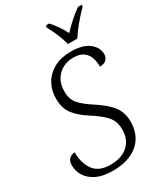

<svg xmlns="http://www.w3.org/2000/svg" viewBox="-227 -1027 982 1133"><g transform="rotate(-30 263.5 -460.5)"><path d="M197 10Q130 10 86.5 -11Q43 -32 22 -66Q1 -100 1 -140Q1 -169 17 -183Q33 -197 54 -198Q54 -124 88.5 -76Q123 -28 202 -28Q278 -28 321.5 -67Q365 -106 365 -175Q365 -205 355.5 -230Q346 -255 319 -281Q292 -307 241 -340Q184 -375 150.5 -417Q117 -459 117 -527Q117 -584 143 -628.5Q169 -673 216.5 -698.5Q264 -724 330 -724Q412 -724 453.5 -691Q495 -658 495 -613Q495 -589 480 -575Q465 -561 436 -561Q437 -589 428.5 -618Q420 -647 395.5 -666.5Q371 -686 325 -686Q287 -686 254.5 -669.5Q222 -653 201.5 -620Q181 -587 181 -537Q181 -485 209 -453Q237 -421 293 -385Q366 -338 398.5 -294.5Q431 -251 431 -192Q431 -96 368.5 -43Q306 10 197 10ZM339 -771Q331 -806 313.5 -847Q296 -888 279 -918L282 -931H304Q350 -880 378 -823Q403 -850 434.5 -878.5Q466 -907 500 -931H527L524 -918Q491 -885 458.5 -846Q426 -807 403 -771Z"/></g></svg>

Font: Noto Serif SemiCondensed Light
Style: Italic
Weight: 300
Width: 4
Italic angle: -12°
Designer: Monotype Design Team
Foundry: Monotype Imaging Inc.
Version: Version 2.013; ttfautohint (v1.8.4.7-5d5b)